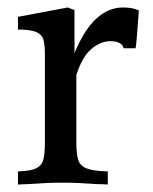

<svg xmlns="http://www.w3.org/2000/svg" viewBox="-20 -490 410 513"><path d="M351 -462Q344 -362 342 -361H310Q309 -370 299.5 -375Q290 -380 276 -380Q249 -380 224.5 -359.5Q200 -339 184 -290V-111Q184 -78 189 -62.5Q194 -47 211.5 -40Q229 -33 268 -32V3Q258 2 240 2Q184 -2 146 -2Q108 -2 52 2L28 3V-32Q61 -33 76 -40Q91 -47 95.5 -62.5Q100 -78 100 -111V-345Q100 -372 95.5 -385.5Q91 -399 75.5 -405Q60 -411 28 -411V-445L161 -470L179 -463V-348Q229 -470 309 -470Q335 -470 351 -462Z"/></svg>

Font: Gupter Medium
Style: Regular
Weight: 500
Designer: Octavio Pardo
Version: Version 1.000